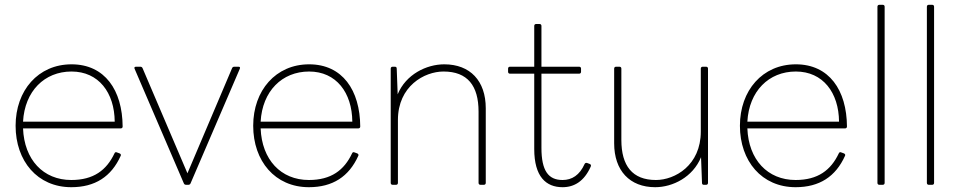

<svg xmlns="http://www.w3.org/2000/svg" viewBox="-20 -770 4000 800"><path d="M277 10C376 10 444 -34 483 -121C485 -125 483 -129 478 -131L467 -135C463 -137 459 -136 457 -131C424 -61 370 -20 277 -20C160 -20 81 -105 76 -235H483C488 -235 491 -238 491 -243C490 -394 417 -502 278 -502C139 -502 45 -393 45 -246C45 -99 136 10 277 10ZM278 -472C391 -472 457 -384 458 -263H76C83 -390 165 -472 278 -472Z M764 0C768 0 772 -1 774 -6L979 -483C982 -490 979 -492 973 -492H957C953 -492 949 -491 947 -486L761 -48L574 -486C572 -491 568 -492 564 -492H547C541 -492 538 -489 541 -483L746 -6C748 -1 752 0 756 0Z M1267 10C1366 10 1434 -34 1473 -121C1475 -125 1473 -129 1468 -131L1457 -135C1453 -137 1449 -136 1447 -131C1414 -61 1360 -20 1267 -20C1150 -20 1071 -105 1066 -235H1473C1478 -235 1481 -238 1481 -243C1480 -394 1407 -502 1268 -502C1129 -502 1035 -393 1035 -246C1035 -99 1126 10 1267 10ZM1268 -472C1381 -472 1447 -384 1448 -263H1066C1073 -390 1155 -472 1268 -472Z M1630 0C1635 0 1638 -3 1638 -8V-270C1638 -411 1748 -472 1828 -472C1928 -472 1974 -413 1974 -305V-8C1974 -3 1977 0 1982 0H1996C2001 0 2004 -3 2004 -8V-319C2004 -433 1939 -502 1831 -502C1757 -502 1671 -460 1637 -377L1633 -484C1633 -490 1630 -492 1625 -492H1616C1611 -492 1608 -489 1608 -484V-8C1608 -3 1611 0 1616 0Z M2324 10C2373 10 2414 -15 2441 -75C2444 -81 2442 -85 2437 -87L2426 -91C2422 -92 2418 -91 2416 -87C2395 -40 2363 -20 2324 -20C2265 -20 2236 -58 2236 -154V-463H2393C2398 -463 2401 -466 2401 -471V-484C2401 -489 2398 -492 2393 -492H2236V-662C2236 -667 2233 -670 2228 -670H2214C2209 -670 2206 -667 2206 -662V-492H2105C2100 -492 2097 -489 2097 -484V-471C2097 -466 2100 -463 2105 -463H2206V-149C2206 -34 2255 10 2324 10Z M2710 10C2783 10 2867 -32 2901 -115L2905 -8C2905 -2 2908 0 2913 0H2922C2927 0 2930 -3 2930 -8V-484C2930 -489 2927 -492 2922 -492H2908C2903 -492 2900 -489 2900 -484V-222C2900 -81 2792 -20 2713 -20C2615 -20 2569 -79 2569 -187V-484C2569 -489 2566 -492 2561 -492H2547C2542 -492 2539 -489 2539 -484V-173C2539 -59 2604 10 2710 10Z M3295 10C3394 10 3462 -34 3501 -121C3503 -125 3501 -129 3496 -131L3485 -135C3481 -137 3477 -136 3475 -131C3442 -61 3388 -20 3295 -20C3178 -20 3099 -105 3094 -235H3501C3506 -235 3509 -238 3509 -243C3508 -394 3435 -502 3296 -502C3157 -502 3063 -393 3063 -246C3063 -99 3154 10 3295 10ZM3296 -472C3409 -472 3475 -384 3476 -263H3094C3101 -390 3183 -472 3296 -472Z M3658 0C3663 0 3666 -3 3666 -8V-742C3666 -747 3663 -750 3658 -750H3644C3639 -750 3636 -747 3636 -742V-8C3636 -3 3639 0 3644 0Z M3864 0C3869 0 3872 -3 3872 -8V-742C3872 -747 3869 -750 3864 -750H3850C3845 -750 3842 -747 3842 -742V-8C3842 -3 3845 0 3850 0Z"/></svg>

Font: LINE Seed Sans TH Thin
Style: Regular
Weight: 250
Designer: Dalton Maag Ltd | Thai characters by Cadson Demak Co.,Ltd.
Foundry: Dalton Maag Ltd
Version: Version 1.003